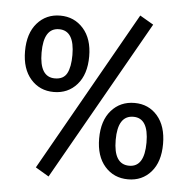

<svg xmlns="http://www.w3.org/2000/svg" viewBox="-53 -762 828 844"><g transform="rotate(5 361.5 -340.0)"><path d="M532 -710 592 -675 192 30 133 -5ZM324 -511Q324 -432 284.5 -387Q245 -342 182 -342Q120 -342 80.5 -387Q41 -432 41 -510Q41 -589 80.5 -634Q120 -679 182 -679Q244 -679 284 -634Q324 -589 324 -511ZM114 -510Q114 -402 182 -402Q220 -402 235 -430Q250 -458 250 -511Q250 -619 182 -619Q114 -619 114 -510ZM541 -325Q603 -325 642 -280Q681 -235 681 -156Q681 -77 642 -32.5Q603 12 541 12Q478 12 438.5 -33Q399 -78 399 -156Q399 -235 438.5 -280Q478 -325 541 -325ZM541 -264Q472 -264 472 -156Q472 -48 541 -48Q608 -48 608 -156Q608 -264 541 -264Z"/></g></svg>

Font: Fira Sans Condensed
Style: Regular
Weight: 400
Width: 3
Designer: Carrois Corporate & Edenspiekermann AG
Foundry: Carrois Corporate GbR & Edenspiekermann AG
Version: Version 4.202;PS 004.202;hotconv 1.0.88;makeotf.lib2.5.64775